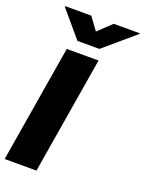

<svg xmlns="http://www.w3.org/2000/svg" viewBox="-175 -1040 841 1120"><g transform="rotate(20 245.5 -479.5)"><path d="M1.4 0 122.2 -727.3H319.6L198.9 0ZM27.7 -954.5 28.4 -958.8H190.3L247.2 -880.7L329.5 -958.8H491.5L490.8 -954.5L301.1 -792.6H164.8Z"/></g></svg>

Font: Inter P Black
Style: Italic
Weight: 900
Italic angle: -9.40001°
Designer: Rasmus Andersson
Foundry: rsms
Version: Version 3.018;git-588b23468